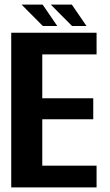

<svg xmlns="http://www.w3.org/2000/svg" viewBox="-20 -818 478 838"><path d="M29 0V-675H401.5V-580.5H164.5V-389H387V-297.5H164.5V-95H401.5V0ZM294.5 -704.5 201.5 -798H293.5L357.5 -704.5ZM167 -704.5 74 -798H166L230 -704.5Z"/></svg>

Font: Anybody SemiBold
Style: Regular
Weight: 600
Designer: Tyler Finck
Foundry: Etcetera Type Company
Version: Version 1.010; ttfautohint (v1.8.3) -l 8 -r 50 -G 200 -x 14 